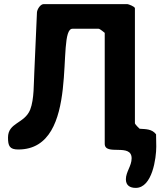

<svg xmlns="http://www.w3.org/2000/svg" viewBox="-20 -727 781 935"><path d="M490 -567V-27C490 34 621 -32 621 44C621 81 593 110 593 146C593 176 613 188 641 188C722 188 741 42 741 -13C741 -22 740 -64 740 -73C720 -99 691 -98 660 -100C658 -101 637 -122 637 -127V-687C637 -695 605 -707 600 -707H193C176 -707 161 -681 160 -667C158 -623 149 -417 147 -373C144 -324 147 -244 127 -193C99 -124 19 -131 19 -57C19 -16 27 1 69 1C379 1 249 -587 333 -587H460C467 -587 487 -569 490 -567Z"/></svg>

Font: Asimov Print
Style: C
Weight: 500
Designer: Google
Version: Version 2.000980: 2014